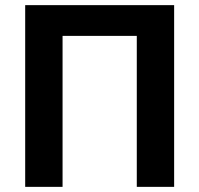

<svg xmlns="http://www.w3.org/2000/svg" viewBox="-20 -727 776 747"><path d="M657.5 0H512.2V-587.4H223.4V0H78V-707H657.5Z"/></svg>

Font: WEMIX Pretendard Variable
Style: Regular
Weight: 400
Designer: Base glyphs from Inter by Rasmus Andersson; Hangeul glyphs from Noto Sans CJK(Source Han Sans) by Jang Soo-young and Kan
Foundry: Kil Hyung-jin
Version: Version 1.000;Glyphs 3.2 (3208)